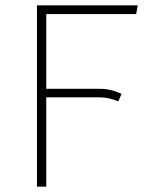

<svg xmlns="http://www.w3.org/2000/svg" viewBox="-20 -702 568 722"><path d="M492 -649H154V-368H356Q397 -368 437 -349L425 -321Q388 -336 354 -336H154V0H119V-682H498Z"/></svg>

Font: Fira Sans UltraLight
Style: Regular
Weight: 200
Designer: Carrois Corporate & Edenspiekermann AG
Foundry: Carrois Corporate GbR & Edenspiekermann AG
Version: Version 4.106;PS 004.106;hotconv 1.0.70;makeotf.lib2.5.58329